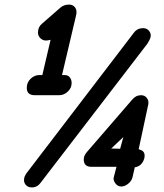

<svg xmlns="http://www.w3.org/2000/svg" viewBox="-20 -812 718 839"><path d="M132 -396Q97 -396 97 -428Q97 -452 114 -468Q131 -484 151 -484H165L201 -638L196 -637Q190 -635 180 -635Q167 -635 156.5 -645Q146 -655 146 -670Q146 -694 163 -708L242 -777Q258 -792 282 -792Q299 -792 308.5 -779Q318 -766 312 -743L251 -484H263Q277 -484 285 -474Q293 -464 293 -449Q293 -427 276 -411.5Q259 -396 239 -396ZM119 7Q101 7 91.5 -5.5Q82 -18 86 -34Q87 -42 95 -54L565 -669Q580 -689 605 -689Q622 -689 631.5 -677Q641 -665 638 -650Q634 -636 624 -621L158 -14Q143 7 119 7ZM510 3Q494 3 484 -11Q474 -25 477 -37L489 -83H380Q346 -83 346 -115Q346 -132 360 -148L558 -377Q574 -396 596 -396Q613 -396 622 -383.5Q631 -371 628 -356L586 -160Q596 -156 599 -155Q612 -148 612 -132Q612 -118 604 -104.5Q596 -91 585 -86Q575 -81 569 -81L559 -37Q555 -21 540 -9Q525 3 510 3ZM505 -162 519 -213 466 -163Z"/></svg>

Font: Comic Neue
Style: Bold Italic
Weight: 700
Italic angle: -12°
Designer: Craig Rozynski
Foundry: Craig Rozynski
Version: Version 2.003